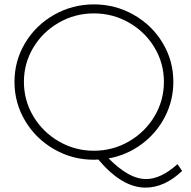

<svg xmlns="http://www.w3.org/2000/svg" viewBox="-20 -724 870 875"><path d="M810 55Q730 131 643 131Q536 131 428 3Q421 4 408 4Q310 4 226.5 -44Q143 -92 94.5 -173.5Q46 -255 46 -351Q46 -447 94.5 -528Q143 -609 226.5 -656.5Q310 -704 408 -704Q506 -704 589.5 -656.5Q673 -609 721.5 -528Q770 -447 770 -351Q770 -266 731.5 -191.5Q693 -117 625.5 -67Q558 -17 475 -2Q522 45 564 68.5Q606 92 646 92Q713 92 789 24ZM89 -351Q89 -266 132 -194Q175 -122 248.5 -79.5Q322 -37 408 -37Q494 -37 567.5 -79.5Q641 -122 684 -194Q727 -266 727 -351Q727 -436 684 -507.5Q641 -579 567.5 -621Q494 -663 408 -663Q322 -663 248.5 -621Q175 -579 132 -507.5Q89 -436 89 -351Z"/></svg>

Font: Argentum Sans ExtraLight
Style: Regular
Weight: 275
Designer: Julieta Ulanovsky (Modified by Cristiano Sobral)
Foundry: Julieta Ulanovsky
Version: Version 1.000; ttfautohint (v1.5.65-e2d9)